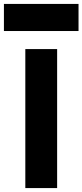

<svg xmlns="http://www.w3.org/2000/svg" viewBox="-58 -958 420 978"><path d="M71 0V-708H233V0ZM-38 -800V-938H342V-800Z"/></svg>

Font: Onest ExtraBold
Style: Regular
Weight: 800
Designer: Dmitri Voloshin, Andrey Kudryavtsev
Foundry: Dmitri Voloshin, Andrey Kudryavtsev
Version: Version 1.000;gftools[0.9.33]